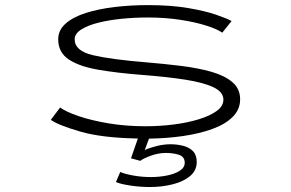

<svg xmlns="http://www.w3.org/2000/svg" viewBox="-20 -532 1140 752"><path d="M568 200.5Q529 200.5 490.8 194.8Q452.5 189 434 181L451 141.5Q467 149 500.8 155.2Q534.5 161.5 570.5 161.5Q603 161.5 633.5 155.5Q664 149.5 683.8 137Q703.5 124.5 703.5 105.5Q703.5 81.5 680.5 74.2Q657.5 67 630 67Q600 67 569.8 78.2Q539.5 89.5 529.5 98L493 88L520 10.5Q378 8 293 -17Q208 -42 179 -62.5L215.5 -111Q237.5 -94.5 287 -77.5Q336.5 -60.5 404.5 -49Q472.5 -37.5 550 -37.5Q604.5 -37.5 658.8 -44.2Q713 -51 757.5 -64.5Q802 -78 828.5 -97.2Q855 -116.5 855 -141.5Q855 -171.5 816.5 -190Q778 -208.5 706.8 -219.8Q635.5 -231 538 -238.5Q440 -246 365.5 -258.8Q291 -271.5 249.5 -299Q208 -326.5 208 -378Q208 -414 237.2 -439.8Q266.5 -465.5 316.2 -481.2Q366 -497 428.8 -504.5Q491.5 -512 559 -512Q649.5 -512 716.8 -500.5Q784 -489 826.8 -474.2Q869.5 -459.5 887 -449.5L850.5 -404Q832 -417.5 789.5 -431.2Q747 -445 687.5 -454.2Q628 -463.5 558 -463.5Q507.5 -463.5 457 -458.5Q406.5 -453.5 364.8 -443Q323 -432.5 297.8 -416.2Q272.5 -400 272.5 -378Q272.5 -332.5 344.2 -315.8Q416 -299 551.5 -288Q623.5 -282 689.8 -273.8Q756 -265.5 808 -250.8Q860 -236 890.2 -210.2Q920.5 -184.5 920.5 -143Q920.5 -103 891.2 -74Q862 -45 811.5 -26.8Q761 -8.5 697 0.8Q633 10 563.5 11L547 55.5Q565.5 47 593.5 40Q621.5 33 647.5 33Q673.5 33 697.2 39Q721 45 735.8 60Q750.5 75 750.5 102.5Q750.5 136 724.2 157.8Q698 179.5 656 190Q614 200.5 568 200.5Z"/></svg>

Font: Trispace Expanded ExtraLight
Style: Regular
Weight: 200
Width: 7
Designer: Tyler Finck
Foundry: Etcetera Type Company
Version: Version 1.210; ttfautohint (v1.8.3)